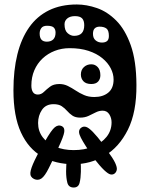

<svg xmlns="http://www.w3.org/2000/svg" viewBox="-20 -725 669 857"><path d="M120 -343Q120 -324.5 127 -313.8Q134 -303 149 -303Q164 -303 176 -314.8Q188 -326.5 203.5 -338.2Q219 -350 245 -350Q265.5 -350 283 -341.2Q300.5 -332.5 317.8 -321Q335 -309.5 355 -300.8Q375 -292 401 -292Q439.5 -292 463.2 -311.5Q487 -331 487 -370Q487 -395.5 474.2 -420.2Q461.5 -445 436.5 -465.5Q411.5 -486 375 -498Q338.5 -510 291 -510Q255.5 -510 224.5 -498Q193.5 -486 170 -464Q146.5 -442 133.2 -411.2Q120 -380.5 120 -343ZM40 -322Q40 -411.5 57.5 -482.2Q75 -553 110 -602.8Q145 -652.5 198.2 -678.8Q251.5 -705 323 -705Q366.5 -705 412.8 -689Q459 -673 498.8 -633.2Q538.5 -593.5 563.5 -523.5Q588.5 -453.5 589 -346Q590 -224.5 550.8 -146Q511.5 -67.5 447.2 -29.8Q383 8 309 8Q228 8 167.5 -26.5Q107 -61 73.5 -133.8Q40 -206.5 40 -322ZM150 -176Q150 -139.5 170.8 -112.2Q191.5 -85 227.5 -70Q263.5 -55 309 -55Q356.5 -55 394.8 -70.5Q433 -86 455.5 -114Q478 -142 478 -179Q478 -198.5 467.8 -214.8Q457.5 -231 438 -231Q422 -231 407 -223.2Q392 -215.5 375.5 -207.8Q359 -200 338 -200Q316.5 -200 303.2 -209Q290 -218 279.5 -230Q269 -242 255.5 -251Q242 -260 219 -260Q184.5 -260 167.2 -234.5Q150 -209 150 -176ZM189 -539Q207.5 -539 217.8 -549.2Q228 -559.5 228 -579.5Q228 -594 220 -602Q212 -610 190 -610Q172 -610 164.5 -599.8Q157 -589.5 157 -575.5Q157 -557 165 -548Q173 -539 189 -539ZM310.5 -565Q333.5 -565 344.8 -577Q356 -589 356 -612.5Q356 -633 346.5 -643Q337 -653 314.5 -653Q293 -653 280.5 -642.8Q268 -632.5 268 -616.5Q268 -589 281.8 -577Q295.5 -565 310.5 -565ZM435 -535Q450 -535 458 -541.8Q466 -548.5 466 -564.5Q466 -589.5 455 -597.8Q444 -606 424.5 -606Q411 -606 403 -598.5Q395 -591 395 -574Q395 -554.5 406.8 -544.8Q418.5 -535 435 -535ZM387.5 -350Q364 -350 352.5 -362.2Q341 -374.5 341 -392.5Q341 -413 354.5 -425.5Q368 -438 387.5 -438Q404.5 -438 416.2 -425.5Q428 -413 428 -389Q428 -372 418 -361Q408 -350 387.5 -350ZM458 -54Q484.5 -18.5 494 2Q503.5 22.5 501.2 33.2Q499 44 491 50Q483.5 55.5 473.2 53.5Q463 51.5 445 34.5Q427 17.5 396 -22ZM380 -47Q343.5 -100.5 335.5 -123Q327.5 -145.5 344 -156Q353 -162 364.5 -158.5Q376 -155 394.5 -136.2Q413 -117.5 443 -78ZM74 -445Q69 -449 66.8 -456.8Q64.5 -464.5 66.5 -473.5Q68.5 -482.5 77 -491Q84.5 -498.5 91.5 -501.2Q98.5 -504 105.2 -502.8Q112 -501.5 119 -497ZM120 -490Q139.5 -475 142 -468.8Q144.5 -462.5 128 -443Q111.5 -424.5 101.5 -425.2Q91.5 -426 74 -438ZM314 -33Q314 -33 314 -33Q314 -33 314 -33Q314 -33 314 -33Q314 -33 314 -33Q314 -33 314 -33Q314 -33 314 -33Q314 -33 314 -33Q314 -33 314 -33ZM275 40Q275 28 275.8 16Q276.5 4 277 -7Q278.5 -27.5 284.8 -39.2Q291 -51 306 -51Q325 -51 332.2 -38.2Q339.5 -25.5 340 -5Q341 6 341 18Q341 30 341 42Q340.5 70.5 335.2 91.2Q330 112 309 112Q286 112 280.5 90.2Q275 68.5 275 40ZM240 -65Q230.5 -42.5 220 -20Q209.5 2.5 198 25Q180 61.5 164.8 71.8Q149.5 82 132 74Q114 65 115.5 46.2Q117 27.5 135 -10Q145.5 -32 156.8 -52Q168 -72 180 -93Q209.5 -145 225 -157.2Q240.5 -169.5 256 -162Q269.5 -155.5 266.8 -135.8Q264 -116 240 -65Z"/></svg>

Font: Kablammo
Style: Regular
Weight: 400
Designer: Travis Kochel, Lizy Gershenzon, Daria Petrova, Ethan Cohen
Foundry: Vectro Type Foundry
Version: Version 1.002